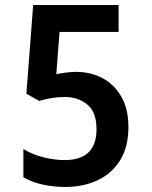

<svg xmlns="http://www.w3.org/2000/svg" viewBox="-20 -734 603 764"><path d="M238 10Q194 10 150 0.5Q106 -9 73 -29V-141Q111 -118 155 -107.5Q199 -97 237 -97Q364 -97 364 -220Q364 -288 327.5 -318Q291 -348 238 -348Q211 -348 183.5 -343.5Q156 -339 137 -332L85 -361L112 -714H452V-607H217L204 -439Q225 -443 245.5 -445.5Q266 -448 282 -448Q341 -448 388 -423Q435 -398 463 -349Q491 -300 491 -228Q491 -151 459 -98Q427 -45 370 -17.5Q313 10 238 10Z"/></svg>

Font: Noto Sans Mono SemiCondensed SemiBold
Style: Regular
Weight: 600
Width: 4
Designer: Monotype Design Team
Foundry: Monotype Imaging Inc.
Version: Version 2.014; ttfautohint (v1.8.4.7-5d5b)